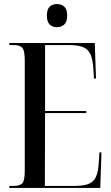

<svg xmlns="http://www.w3.org/2000/svg" viewBox="-20 -926 548 946"><path d="M26 0V-10H48Q77 -10 89.5 -22.5Q102 -35 102 -84V-628Q102 -678 89.5 -691Q77 -704 48 -704H26V-714H447L453 -539H443L440 -589Q437 -634 425.5 -659Q414 -684 389 -694Q364 -704 320 -704H202V-379H405V-369H202L201 -10H348Q391 -10 415.5 -19.5Q440 -29 451.5 -52Q463 -75 466 -116L470 -175H480L474 0ZM260 -792Q238 -792 224.5 -805.5Q211 -819 211 -849Q211 -880 224.5 -893Q238 -906 260 -906Q283 -906 297 -893Q311 -880 311 -849Q311 -819 297 -805.5Q283 -792 260 -792Z"/></svg>

Font: Noto Serif Display ExtraCondensed Medium
Style: Regular
Weight: 500
Width: 2
Designer: Monotype Design Team
Foundry: Monotype Imaging Inc.
Version: Version 2.009